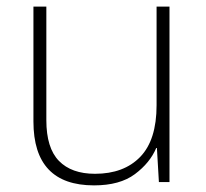

<svg xmlns="http://www.w3.org/2000/svg" viewBox="-20 -550 622 580"><path d="M492 -530V0H460L454 -103H452Q433 -58 387.5 -24Q342 10 264 10Q81 10 81 -183V-530H120V-187Q120 -103 158 -64Q196 -25 267 -25Q354 -25 403.5 -76Q453 -127 453 -232V-530Z"/></svg>

Font: Noto Sans Thai ExtraLight
Style: Regular
Weight: 200
Designer: Monotype Design Team
Foundry: Monotype Imaging Inc.
Version: Version 2.001; ttfautohint (v1.8.4.7-5d5b)